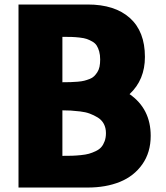

<svg xmlns="http://www.w3.org/2000/svg" viewBox="-20 -841 743 861"><path d="M63 0V-820.8H373Q495.1 -820.8 562.5 -760.3Q629.9 -699.7 629.9 -585.9Q629.9 -482.9 561 -418.9Q655.8 -353 655.8 -231.9Q655.8 -157.7 618.4 -104.5Q581.1 -51.3 518.1 -25.6Q455.1 0 373 0ZM259.8 -142.1Q285.2 -142.1 302.5 -142.6Q319.8 -143.1 342 -145.3Q364.3 -147.5 378.9 -151.6Q393.6 -155.8 409.4 -163.3Q425.3 -170.9 434.3 -181.4Q443.4 -191.9 449.2 -207.8Q455.1 -223.6 455.1 -244.1Q455.1 -267.6 445.6 -285.4Q436 -303.2 418.5 -314Q400.9 -324.7 382.6 -331.5Q364.3 -338.4 339.4 -341.3Q314.5 -344.2 297.6 -345.2Q280.8 -346.2 259.8 -346.2ZM259.8 -472.2Q281.7 -472.2 296.1 -472.7Q310.5 -473.1 328.4 -474.6Q346.2 -476.1 357.7 -479Q369.1 -481.9 381.8 -486.8Q394.5 -491.7 402.1 -499.3Q409.7 -506.8 416.5 -517.3Q423.3 -527.8 426.3 -542Q429.2 -556.2 429.2 -574.2Q429.2 -594.7 424.8 -610.4Q420.4 -626 413.6 -636.7Q406.7 -647.5 393.8 -654.8Q380.9 -662.1 368.9 -666.3Q356.9 -670.4 336.9 -672.6Q316.9 -674.8 301 -675.3Q285.2 -675.8 259.8 -675.8Z"/></svg>

Font: Hussar Preview
Style: Bold
Weight: 700
Foundry: Cannot Into Space Fonts, PlusOne Fonts
Version: Version 2.29RC2 "Millennial"